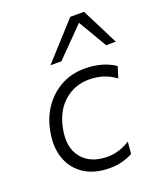

<svg xmlns="http://www.w3.org/2000/svg" viewBox="-144 -868 812 969"><g transform="rotate(-20 262.0 -383.0)"><path d="M279.5 9.5Q196 9.5 140.8 -27Q85.5 -63.5 63.8 -127.8Q42 -192 59.5 -275Q73.5 -343.5 111 -395.5Q148.5 -447.5 204 -477Q259.5 -506.5 328.5 -506.5Q423.5 -506.5 490.5 -461.5L472 -401.5Q436.5 -427 402.2 -437Q368 -447 329.5 -447Q255.5 -447 199.5 -400.2Q143.5 -353.5 124.5 -266.5Q102.5 -165 148.8 -106.8Q195 -48.5 287.5 -48.5Q320 -48.5 350.8 -58.5Q381.5 -68.5 408 -85.5L402.5 -21.5Q382.5 -9.5 350 0Q317.5 9.5 279.5 9.5ZM472 -579.5Q450 -617.5 427 -656.2Q404 -695 381.5 -733Q343.5 -694.5 306.5 -656.8Q269.5 -619 232 -581H173Q218.5 -631 262.2 -679.2Q306 -727.5 350.5 -776.5H424.5Q449.5 -727.5 474.2 -678.2Q499 -629 523.5 -580.5Z"/></g></svg>

Font: Commissioner Light
Style: Italic
Weight: 300
Italic angle: -12°
Designer: Kostas Bartsokas
Foundry: Kostas Bartsokas
Version: Version 1.000; ttfautohint (v1.8.3)